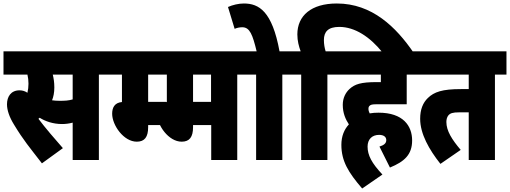

<svg xmlns="http://www.w3.org/2000/svg" viewBox="-20 -916 2919 1099"><path d="M546 -489H612V-622H0V-489H137C141 -473 143 -455 143 -437C143 -419 141 -402 137 -385C124 -394 109 -399 92 -399C42 -399 20 -362 20 -319C20 -285 34 -245 60 -203C115 -112 149 -73 220 19L340 -68C295 -119 239 -184 200 -236C202 -238 205 -240 207 -242C239 -222 283 -206 335 -206C352 -206 374 -208 396 -214V0H546ZM321 -339C305 -339 291 -340 278 -342C286 -362 291 -386 291 -416C291 -445 287 -469 282 -489H396V-347C372 -340 352 -339 321 -339Z M828 -333V-489H938V-622H600V-489H678V-332C635 -328 622 -299 622 -265C622 -199 688 -105 763 -105C808 -105 828 -132 828 -188V-200H932V-333Z M1338 -489H1404V-622H857V-489H935V-332C892 -328 879 -299 879 -265C879 -199 945 -105 1020 -105C1065 -105 1085 -132 1085 -188V-200H1189V0H1338ZM1188 -489V-333H1085V-489Z M1596 -489H1662V-622H1580C1538 -852 1462 -896 1376 -896C1346 -896 1312 -888 1285 -876L1323 -751C1337 -757 1352 -760 1367 -760C1410 -760 1426 -717 1449 -622H1392V-489H1446V0H1596Z M1704 -489V0H1854V-489H1920V-622H1844C1838 -641 1834 -663 1834 -687C1834 -734 1858 -762 1922 -762C2011 -762 2098 -705 2170 -615H2347C2247 -761 2110 -896 1908 -896C1761 -896 1682 -826 1682 -719C1682 -681 1691 -650 1701 -622H1650V-489Z M2152 -77 2212 43C2295 9 2339 -31 2339 -112C2339 -196 2287 -271 2147 -271C2130 -271 2113 -270 2096 -267C2092 -275 2089 -284 2089 -293C2089 -301 2091 -306 2095 -310C2101 -316 2109 -319 2130 -319H2308V-489H2374V-622H1908V-489H2160V-446H2136C2045 -446 2011 -434 1981 -407C1958 -386 1942 -355 1942 -316C1942 -268 1958 -233 1977 -204C1950 -175 1934 -136 1934 -87C1934 6 1974 71 2053 163L2169 83C2108 18 2084 -27 2084 -77C2084 -119 2110 -144 2150 -144C2177 -144 2191 -132 2191 -114C2191 -95 2177 -85 2152 -77Z M2813 -489H2879V-622H2362V-489H2663V-406H2618C2512 -406 2465 -390 2429 -355C2401 -328 2385 -290 2385 -236C2385 -150 2436 -60 2501 22L2617 -58C2567 -117 2535 -167 2535 -218C2535 -233 2539 -246 2546 -255C2557 -268 2571 -273 2609 -273H2663V0H2813Z"/></svg>

Font: Noto Sans ExtraCondensed Black
Style: Italic
Weight: 900
Width: 2
Italic angle: -12°
Designer: Monotype Design Team
Foundry: Monotype Imaging Inc.
Version: Version 2.013